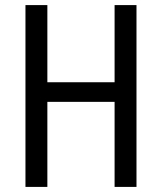

<svg xmlns="http://www.w3.org/2000/svg" viewBox="-20 -734 635 754"><path d="M516 0H430V-334H166V0H80V-714H166V-411H430V-714H516Z"/></svg>

Font: Noto Sans Devanagari Condensed
Style: Regular
Weight: 400
Width: 3
Designer: Jelle Bosma - Monotype Design Team
Foundry: Monotype Imaging Inc.
Version: Version 2.004; ttfautohint (v1.8.4.7-5d5b)